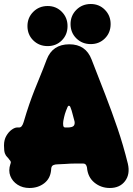

<svg xmlns="http://www.w3.org/2000/svg" viewBox="-20 -913 662 958"><path d="M127 25Q93 25 67.5 8.5Q42 -8 31.5 -35Q21 -62 32 -95Q32 -95 33 -98Q34 -101 34 -101Q34 -105 33 -108Q32 -110 30.5 -112Q29 -114 27 -116Q21 -125 15 -130.5Q9 -136 4.5 -147.5Q0 -159 0 -186V-188Q0 -215 11.5 -235Q23 -255 38.5 -266Q54 -277 66 -277H76Q90 -277 98 -304Q113 -355 126 -392.5Q139 -430 152 -463Q165 -496 180 -532Q195 -568 213 -616Q242 -692 326 -692Q408 -692 437 -616Q473 -524 505.5 -440Q538 -356 566.5 -272.5Q595 -189 618 -96Q630 -44 604 -9.5Q578 25 528 25Q484 25 451 -2Q418 -29 414 -77Q414 -77 414 -77.5Q414 -78 412 -84Q408 -97 395 -97Q368 -97 354 -97Q340 -97 330.5 -96.5Q321 -96 307 -95Q293 -94 265 -93Q256 -93 247 -89.5Q238 -86 236 -75Q235 -71 235.5 -71.5Q236 -72 235 -64Q231 -22 200.5 1.5Q170 25 127 25ZM305 -277Q314 -277 320.5 -277Q327 -277 336 -279Q348 -282 351 -290.5Q354 -299 352 -307Q346 -327 342 -344.5Q338 -362 331 -379Q330 -383 325.5 -385Q321 -387 317 -379Q308 -358 304 -344.5Q300 -331 296 -310Q294 -297 295.5 -287Q297 -277 305 -277ZM218 -683Q175 -683 146 -711.5Q117 -740 117 -783Q117 -825 146 -854Q175 -883 218 -883Q260 -883 288.5 -854Q317 -825 317 -783Q317 -740 288.5 -711.5Q260 -683 218 -683ZM433 -693Q390 -693 361 -721.5Q332 -750 332 -793Q332 -835 361 -864Q390 -893 433 -893Q475 -893 503.5 -864Q532 -835 532 -793Q532 -750 503.5 -721.5Q475 -693 433 -693Z"/></svg>

Font: Winky Sans Black
Style: Regular
Weight: 900
Designer: Simon Atzbach
Foundry: typofactur
Version: Version 1.205